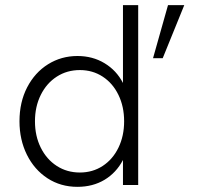

<svg xmlns="http://www.w3.org/2000/svg" viewBox="-20 -717 770 744"><path d="M55.5 -247Q55.5 -321 85.2 -378.5Q115 -436 166.2 -468Q217.5 -500 280 -500Q339 -500 385.2 -472Q431.5 -444 456.5 -395.5V-697H515.5V0H456.5V-97Q430.5 -47.5 385 -20.2Q339.5 7 280 7Q215 7 164 -26.2Q113 -59.5 84.2 -117.5Q55.5 -175.5 55.5 -247ZM289.5 -48.5Q339 -48.5 378 -74Q417 -99.5 439 -144.8Q461 -190 461 -247Q461 -304 439 -349.2Q417 -394.5 378 -420Q339 -445.5 289.5 -445.5Q239.5 -445.5 200 -420Q160.5 -394.5 138 -349.2Q115.5 -304 115.5 -247Q115.5 -190 138 -144.8Q160.5 -99.5 200 -74Q239.5 -48.5 289.5 -48.5ZM631 -697H694L610.5 -491.5H573Z"/></svg>

Font: HK Grotesk Light
Style: Regular
Weight: 300
Designer: Alfredo Marco Pradil
Foundry: Hanken Design Co.
Version: Version 3.001